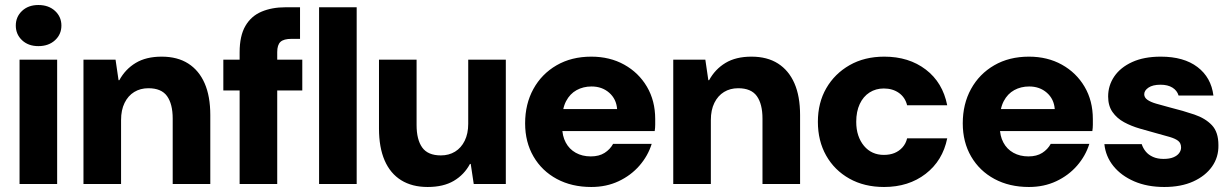

<svg xmlns="http://www.w3.org/2000/svg" viewBox="-20 -734 4908 766"><path d="M58 0V-496H208V0ZM133 -550Q93 -550 68 -573.5Q43 -597 43 -632Q43 -667 68 -690.5Q93 -714 133 -714Q174 -714 199.5 -690.5Q225 -667 225 -632Q225 -597 199.5 -573.5Q174 -550 133 -550Z M313 0V-496H441L453 -414H456Q480 -458 521.5 -483Q563 -508 625 -508Q688 -508 731 -480.5Q774 -453 796.5 -401.5Q819 -350 819 -275V0H669V-261Q669 -319 646.5 -350.5Q624 -382 572 -382Q540 -382 515.5 -367Q491 -352 477 -323.5Q463 -295 463 -255V0Z M936 0V-525Q936 -591 959 -630.5Q982 -670 1023.5 -687.5Q1065 -705 1119 -705H1177V-579H1143Q1112 -579 1099 -567Q1086 -555 1086 -526V0ZM871 -373V-496H1186V-373ZM1253 0V-705H1403V0Z M1686 12Q1624 12 1580.5 -15Q1537 -42 1514.5 -94Q1492 -146 1492 -221V-496H1642V-235Q1642 -177 1664.5 -145.5Q1687 -114 1739 -114Q1771 -114 1795.5 -129Q1820 -144 1834 -172.5Q1848 -201 1848 -240V-496H1998V0H1870L1858 -80H1855Q1832 -37 1790.5 -12.5Q1749 12 1686 12Z M2339 12Q2261 12 2201.5 -20Q2142 -52 2108.5 -109.5Q2075 -167 2075 -242Q2075 -319 2108 -379Q2141 -439 2200.5 -473.5Q2260 -508 2339 -508Q2413 -508 2470.5 -476Q2528 -444 2561 -388Q2594 -332 2594 -259Q2594 -249 2594 -236.5Q2594 -224 2592 -211H2181V-299H2442Q2439 -339 2410.5 -364Q2382 -389 2340 -389Q2307 -389 2280.5 -374.5Q2254 -360 2238.5 -330.5Q2223 -301 2223 -255V-226Q2223 -192 2237 -165.5Q2251 -139 2277 -124.5Q2303 -110 2337 -110Q2370 -110 2392 -124Q2414 -138 2426 -160H2580Q2565 -112 2531 -73Q2497 -34 2448 -11Q2399 12 2339 12Z M2666 0V-496H2794L2806 -414H2809Q2833 -458 2874.5 -483Q2916 -508 2978 -508Q3041 -508 3084 -480.5Q3127 -453 3149.5 -401.5Q3172 -350 3172 -275V0H3022V-261Q3022 -319 2999.5 -350.5Q2977 -382 2925 -382Q2893 -382 2868.5 -367Q2844 -352 2830 -323.5Q2816 -295 2816 -255V0Z M3507 12Q3428 12 3368.5 -21.5Q3309 -55 3276 -113.5Q3243 -172 3243 -248Q3243 -324 3276.5 -382Q3310 -440 3369.5 -474Q3429 -508 3508 -508Q3606 -508 3673.5 -456.5Q3741 -405 3759 -314H3599Q3591 -346 3566 -363.5Q3541 -381 3506 -381Q3474 -381 3449 -365Q3424 -349 3410 -319Q3396 -289 3396 -248Q3396 -218 3404 -194Q3412 -170 3427 -152Q3442 -134 3462 -125Q3482 -116 3506 -116Q3530 -116 3548.5 -123.5Q3567 -131 3580.5 -146Q3594 -161 3599 -182H3759Q3741 -93 3673 -40.5Q3605 12 3507 12Z M4085 12Q4007 12 3947.5 -20Q3888 -52 3854.5 -109.5Q3821 -167 3821 -242Q3821 -319 3854 -379Q3887 -439 3946.5 -473.5Q4006 -508 4085 -508Q4159 -508 4216.5 -476Q4274 -444 4307 -388Q4340 -332 4340 -259Q4340 -249 4340 -236.5Q4340 -224 4338 -211H3927V-299H4188Q4185 -339 4156.5 -364Q4128 -389 4086 -389Q4053 -389 4026.5 -374.5Q4000 -360 3984.5 -330.5Q3969 -301 3969 -255V-226Q3969 -192 3983 -165.5Q3997 -139 4023 -124.5Q4049 -110 4083 -110Q4116 -110 4138 -124Q4160 -138 4172 -160H4326Q4311 -112 4277 -73Q4243 -34 4194 -11Q4145 12 4085 12Z M4625 12Q4557 12 4505 -10.5Q4453 -33 4422 -71.5Q4391 -110 4386 -159H4535Q4540 -143 4551 -129.5Q4562 -116 4580 -108Q4598 -100 4622 -100Q4646 -100 4661.5 -106.5Q4677 -113 4684.5 -123.5Q4692 -134 4692 -145Q4692 -163 4680.5 -172Q4669 -181 4647 -187.5Q4625 -194 4595 -202Q4562 -211 4527.5 -221Q4493 -231 4464.5 -246.5Q4436 -262 4418.5 -287Q4401 -312 4401 -349Q4401 -393 4425.5 -429Q4450 -465 4497 -486.5Q4544 -508 4611 -508Q4703 -508 4757.5 -466.5Q4812 -425 4821 -353H4682Q4676 -373 4657.5 -384.5Q4639 -396 4610 -396Q4579 -396 4562 -384.5Q4545 -373 4545 -358Q4545 -345 4557.5 -336Q4570 -327 4592.5 -320.5Q4615 -314 4645 -306Q4701 -292 4745 -277Q4789 -262 4815 -234.5Q4841 -207 4841 -155Q4842 -107 4815.5 -69.5Q4789 -32 4740.5 -10Q4692 12 4625 12Z"/></svg>

Font: DM Sans 9pt 36pt Black
Style: Regular
Weight: 900
Version: Version 4.004;gftools[0.9.30]